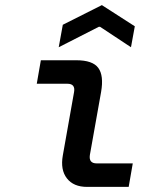

<svg xmlns="http://www.w3.org/2000/svg" viewBox="-20 -732 640 752"><path d="M321 0Q268 0 242 -33.5Q216 -67 226 -123L270 -371Q276 -404 244 -404H124L140 -496H279Q343 -496 365 -466Q387 -436 376 -372L332 -125Q327 -92 359 -92H500L484 0ZM210 -547 226 -635 379 -712 508 -629 493 -547 372 -627H367Z"/></svg>

Font: DM Mono Medium
Style: Italic
Weight: 500
Italic angle: -10°
Designer: Colophon Foundry
Foundry: Colophon Foundry
Version: Version 1.000; ttfautohint (v1.8.2.53-6de2)